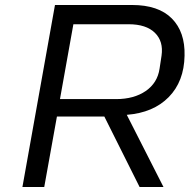

<svg xmlns="http://www.w3.org/2000/svg" viewBox="-20 -749 773 769"><path d="M69.8 0 200.2 -729H508.8Q614.7 -729 668.2 -675Q721.7 -621.1 719.2 -525.9Q717.3 -422.9 655.8 -360.1Q594.2 -297.4 487.8 -289.1L634.8 0H539.1L397.9 -282.2H208L157.2 0ZM495.1 -651.9H273.9L220.2 -352.1H444.8Q516.6 -352.1 563.7 -384.5Q610.8 -417 619.1 -474.1L627 -525.9Q635.3 -583.5 600.3 -617.7Q565.4 -651.9 495.1 -651.9Z"/></svg>

Font: Hubot Sans
Style: Italic
Weight: 400
Italic angle: -10°
Designer: Deni Anggara
Foundry: GitHub
Version: Version 1.001;gftools[0.9.31]